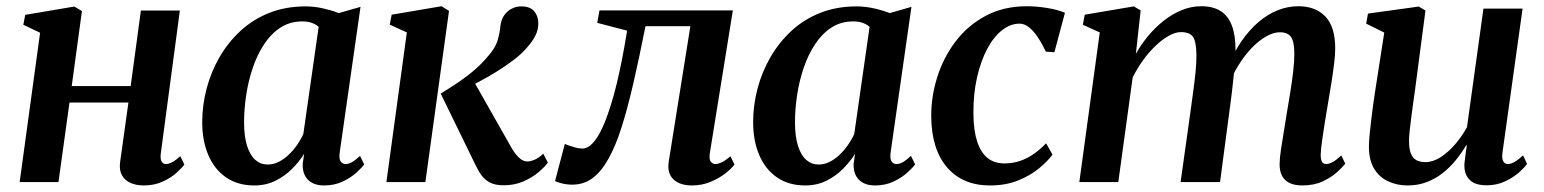

<svg xmlns="http://www.w3.org/2000/svg" viewBox="-20 -570 4832 601"><path d="M483.5 -91Q481 -72 486 -64.2Q491 -56.5 499 -56.5Q507.5 -56.5 518 -61.8Q528.5 -67 544.5 -81L557 -55Q550 -45 533 -29.5Q516 -14 489.8 -1.8Q463.5 10.5 430 10.5Q407 10.5 389 2.8Q371 -5 361.8 -21.5Q352.5 -38 356 -63L382 -249H197.5L163 0H41.5L105.5 -467.5L53 -492.5L59 -523.5L212.5 -549.5L236.5 -535.5L204.5 -300.5H389L421 -537H543Z M1043.5 -94Q1040.5 -73 1046.2 -64.8Q1052 -56.5 1062 -56.5Q1071 -56.5 1081.8 -62.5Q1092.5 -68.5 1107 -82L1120 -55.5Q1113 -45.5 1095.8 -29.8Q1078.5 -14 1052.8 -1.8Q1027 10.5 994.5 10.5Q962 10.5 944.2 -7.2Q926.5 -25 927.5 -57L932 -88.5Q917 -64.5 894.5 -41.8Q872 -19 842.2 -4.2Q812.5 10.5 776 10.5Q724 10.5 687.5 -14.8Q651 -40 632 -84.8Q613 -129.5 613 -187.5Q613 -240.5 626.8 -292.8Q640.5 -345 667.2 -391.2Q694 -437.5 733 -473.5Q772 -509.5 823.2 -529.8Q874.5 -550 936.5 -550Q963.5 -550 991.2 -543.8Q1019 -537.5 1040.5 -529L1108.5 -548.5ZM977.5 -486Q968.5 -494 955.8 -498.5Q943 -503 926.5 -503Q888 -503 858.5 -484Q829 -465 807.2 -432.2Q785.5 -399.5 771.5 -358.5Q757.5 -317.5 750.8 -273.2Q744 -229 744 -187Q744 -142.5 753.5 -113Q763 -83.5 779.5 -69.2Q796 -55 817.5 -55Q835.5 -55 851.8 -63Q868 -71 882.5 -84.5Q897 -98 909 -115Q921 -132 929.5 -150.5Z M1189.5 0 1253.5 -468.5 1200 -493 1206 -524 1362 -550.5 1385.5 -536 1311.5 0ZM1556 10Q1531 10 1514.5 1.8Q1498 -6.5 1487.2 -21.2Q1476.5 -36 1468 -54.5L1359.5 -277Q1390.5 -296 1417 -314Q1443.5 -332 1466.2 -351.8Q1489 -371.5 1507.5 -394Q1530.5 -419.5 1537.5 -443.2Q1544.5 -467 1546 -486Q1548.5 -508.5 1558.5 -522.5Q1568.5 -536.5 1582.5 -543.2Q1596.5 -550 1611 -550Q1639.5 -550 1652 -535Q1664.5 -520 1665 -499Q1665.5 -477.5 1656 -458.8Q1646.5 -440 1632 -424Q1616 -404 1590 -384Q1564 -364 1534.5 -345.8Q1505 -327.5 1476.8 -312.8Q1448.5 -298 1427 -288L1456 -328L1578.5 -112Q1590.5 -90 1603.8 -77.2Q1617 -64.5 1630.5 -64.5Q1640 -64.5 1653.2 -70Q1666.5 -75.5 1680.5 -89L1695 -61Q1685.5 -48 1666 -31.2Q1646.5 -14.5 1618.5 -2.2Q1590.5 10 1556 10Z M2202 -91Q2199 -70.5 2205.2 -63.5Q2211.5 -56.5 2219 -56.5Q2227.5 -56.5 2239.2 -62Q2251 -67.5 2266.5 -81L2279 -55Q2270 -42.5 2250.5 -27.2Q2231 -12 2204.2 -0.8Q2177.5 10.5 2146 10.5Q2108 10.5 2087.8 -8.8Q2067.5 -28 2073.5 -65.5L2141 -488H2000.5Q1981 -390 1962.8 -310.5Q1944.5 -231 1925.5 -171.2Q1906.5 -111.5 1884 -72Q1862 -32.5 1834.5 -12.2Q1807 8 1771 8Q1755 8 1738.5 4Q1722 0 1717.5 -3.5L1748 -119.5Q1752.5 -117.5 1761.5 -114.2Q1770.5 -111 1781.8 -108Q1793 -105 1803 -105Q1819 -105 1833.5 -120Q1848 -135 1860.2 -159.2Q1872.5 -183.5 1882.8 -213.2Q1893 -243 1901.5 -273Q1912 -312 1920.2 -351Q1928.5 -390 1934.2 -422.5Q1940 -455 1943 -474L1849.5 -498.5L1856.5 -537.5H2274Z M2768 -94Q2765 -73 2770.8 -64.8Q2776.5 -56.5 2786.5 -56.5Q2795.5 -56.5 2806.2 -62.5Q2817 -68.5 2831.5 -82L2844.5 -55.5Q2837.5 -45.5 2820.2 -29.8Q2803 -14 2777.2 -1.8Q2751.5 10.5 2719 10.5Q2686.5 10.5 2668.8 -7.2Q2651 -25 2652 -57L2656.5 -88.5Q2641.5 -64.5 2619 -41.8Q2596.5 -19 2566.8 -4.2Q2537 10.5 2500.5 10.5Q2448.5 10.5 2412 -14.8Q2375.5 -40 2356.5 -84.8Q2337.5 -129.5 2337.5 -187.5Q2337.5 -240.5 2351.2 -292.8Q2365 -345 2391.8 -391.2Q2418.5 -437.5 2457.5 -473.5Q2496.5 -509.5 2547.8 -529.8Q2599 -550 2661 -550Q2688 -550 2715.8 -543.8Q2743.5 -537.5 2765 -529L2833 -548.5ZM2702 -486Q2693 -494 2680.2 -498.5Q2667.5 -503 2651 -503Q2612.5 -503 2583 -484Q2553.5 -465 2531.8 -432.2Q2510 -399.5 2496 -358.5Q2482 -317.5 2475.2 -273.2Q2468.5 -229 2468.5 -187Q2468.5 -142.5 2478 -113Q2487.5 -83.5 2504 -69.2Q2520.5 -55 2542 -55Q2560 -55 2576.2 -63Q2592.5 -71 2607 -84.5Q2621.5 -98 2633.5 -115Q2645.5 -132 2654 -150.5Z M3078.5 10.5Q2993 10.5 2944.2 -46.5Q2895.5 -103.5 2895 -206Q2894.5 -267 2913.5 -327.8Q2932.5 -388.5 2970.2 -439Q3008 -489.5 3064.5 -520Q3121 -550.5 3195 -550.5Q3223.5 -550.5 3256.8 -545.2Q3290 -540 3313.5 -530L3280.5 -406.5L3253.5 -408.5Q3241.5 -434 3228.2 -453.8Q3215 -473.5 3200.8 -484.8Q3186.5 -496 3171.5 -496Q3143 -496 3116.8 -475.5Q3090.5 -455 3070.2 -417Q3050 -379 3038.2 -327.2Q3026.5 -275.5 3027 -213.5Q3027.5 -161 3038.8 -126.8Q3050 -92.5 3071.2 -75.5Q3092.5 -58.5 3123.5 -58.5Q3152 -58.5 3175.2 -67Q3198.5 -75.5 3218.2 -89.8Q3238 -104 3254.5 -121.5L3274.5 -86Q3260 -66 3233 -43.5Q3206 -21 3167.2 -5.2Q3128.5 10.5 3078.5 10.5Z M3550.5 -537.5 3535.5 -401.5Q3552 -431 3574.2 -457.8Q3596.5 -484.5 3623.2 -505.5Q3650 -526.5 3679.5 -538.5Q3709 -550.5 3740.5 -550.5Q3776.5 -550.5 3800.2 -535.8Q3824 -521 3835.8 -490.5Q3847.5 -460 3847.5 -412.5Q3847.5 -406 3846.8 -396.5Q3846 -387 3845 -376.2Q3844 -365.5 3842.5 -354.5L3826 -365Q3843 -407.5 3866.5 -441.5Q3890 -475.5 3918.2 -500Q3946.5 -524.5 3978.5 -537.5Q4010.5 -550.5 4044.5 -550.5Q4097.5 -550.5 4128.5 -518.5Q4159.5 -486.5 4159.5 -418Q4159.5 -398 4155.8 -368.2Q4152 -338.5 4146.8 -305.8Q4141.5 -273 4136.5 -244Q4132 -217.5 4127.2 -188.2Q4122.5 -159 4118.8 -132.5Q4115 -106 4114 -86.5Q4114 -69.5 4118.5 -63Q4123 -56.5 4130.5 -56.5Q4140 -56.5 4151.2 -62.5Q4162.5 -68.5 4178.5 -83.5L4191 -57.5Q4183.5 -48 4166 -31.8Q4148.5 -15.5 4121 -2.5Q4093.5 10.5 4057 10.5Q4031 10.5 4015 2Q3999 -6.5 3992 -21.8Q3985 -37 3985.5 -57Q3985.5 -73 3989.5 -100.8Q3993.5 -128.5 3999 -160.2Q4004.5 -192 4009 -222Q4014 -251 4019.2 -283.5Q4024.5 -316 4028 -346.8Q4031.5 -377.5 4031.5 -402Q4031.5 -440 4021 -454.5Q4010.5 -469 3986 -469Q3966.5 -469 3943.8 -456.2Q3921 -443.5 3898.5 -420.2Q3876 -397 3856.5 -365.5Q3837 -334 3823.5 -297L3844.5 -371.5Q3843.5 -350.5 3841.2 -327.8Q3839 -305 3836.2 -282.2Q3833.5 -259.5 3830.5 -238L3799 0H3675.5L3706.5 -221Q3710.5 -251 3715 -283.5Q3719.5 -316 3722.5 -346.5Q3725.5 -377 3725 -400.5Q3724.5 -441 3713.8 -455.2Q3703 -469.5 3676.5 -469.5Q3659 -469.5 3638.5 -458Q3618 -446.5 3597 -426.5Q3576 -406.5 3557.5 -380.8Q3539 -355 3525.5 -327.5L3480.5 0H3358.5L3422.5 -468.5L3369.5 -492.5L3375.5 -524L3529 -550Z M4386 10.5Q4353.5 10.5 4326 -2Q4298.5 -14.5 4282 -40.8Q4265.5 -67 4265 -109Q4265 -125 4267 -146.8Q4269 -168.5 4272 -193Q4275 -217.5 4278.2 -241.2Q4281.5 -265 4284.5 -284.5L4313 -468L4256.5 -496L4262 -527.5L4421 -549.5L4442 -537L4409 -286Q4406 -266 4403 -243.5Q4400 -221 4397.2 -199.8Q4394.5 -178.5 4392.5 -160.2Q4390.5 -142 4390.5 -129.5Q4390.5 -105 4396 -90.2Q4401.5 -75.5 4413 -69Q4424.5 -62.5 4441.5 -62.5Q4465.5 -62.5 4489.5 -78Q4513.5 -93.5 4535 -118.5Q4556.5 -143.5 4572 -172L4623.5 -543H4746L4683 -92Q4680.5 -74 4685.5 -65.2Q4690.5 -56.5 4700 -56.5Q4709 -56.5 4720.2 -62.8Q4731.5 -69 4747.5 -83.5L4760 -57Q4752.5 -46 4734.8 -30.2Q4717 -14.5 4691 -2.2Q4665 10 4633.5 10Q4598 10 4581.2 -6.2Q4564.5 -22.5 4564 -48.5Q4563.5 -52 4564.2 -59.5Q4565 -67 4566.2 -76.8Q4567.5 -86.5 4568.8 -96.5Q4570 -106.5 4571.5 -114.5L4569.5 -115.5Q4555.5 -91.5 4537.2 -69Q4519 -46.5 4496.2 -28.5Q4473.5 -10.5 4446 0Q4418.5 10.5 4386 10.5Z"/></svg>

Font: Merriweather 60pt SemiBold
Style: Italic
Weight: 600
Italic angle: -7.8°
Version: Version 2.101